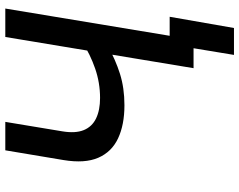

<svg xmlns="http://www.w3.org/2000/svg" viewBox="-111 -657 924 742"><g transform="rotate(-90 351.0 -286.0)"><path d="M315.4 -267.1Q239.7 -267.1 187.3 -291.7Q134.8 -316.4 112.3 -368.4Q89.8 -420.4 103.5 -502.9L141.1 -727.5H251L214.4 -506.8Q206.1 -456.5 219.2 -424.3Q232.4 -392.1 264.4 -376.7Q296.4 -361.3 343.3 -361.3Q402.3 -361.3 457.3 -380.4Q512.2 -399.4 559.6 -430.2L543.5 -331.1Q491.7 -301.8 436.8 -284.4Q381.8 -267.1 315.4 -267.1ZM458.5 0 579.1 -727.5H689L568.4 0ZM509.8 156.2 535.6 0H497.6L512.7 -92.3H657.2L613.8 156.2Z"/></g></svg>

Font: Inter 24pt Medium
Style: Italic
Weight: 500
Italic angle: -9.3988°
Designer: Rasmus Andersson
Foundry: rsms
Version: Version 4.001;git-66647c0bb